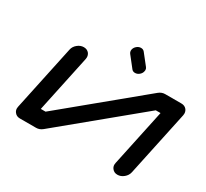

<svg xmlns="http://www.w3.org/2000/svg" viewBox="-177 -1186 1554 1451"><g transform="rotate(30 600.0 -460.0)"><path d="M1198.7 -637.7 1078.1 -70.8Q1071.8 -41.5 1046.6 -20.8Q1021.5 0 992.2 0Q962.9 0 946.8 -21Q934.6 -35.6 934.6 -55.2Q934.6 -62.5 936.5 -70.8L1042 -566.9H1000.5L337.9 -20.5Q313 0 283.2 0H141.6Q112.3 0 96.2 -21Q84 -35.6 84 -55.2Q84 -62.5 85.9 -70.8L206.5 -637.7Q212.4 -667 237.5 -687.7Q262.7 -708.5 292 -708.5Q321.3 -708.5 337.9 -688Q349.6 -672.4 349.6 -652.8Q349.6 -645.5 348.1 -637.7L242.7 -141.6H284.2L946.3 -688Q971.2 -708.5 1001 -708.5H1142.6Q1171.9 -708.5 1188.5 -688Q1200.2 -672.4 1200.2 -652.8Q1200.2 -645.5 1198.7 -637.7ZM619.1 -840.3Q611.3 -850.6 611.3 -863.3Q611.3 -868.2 612.3 -873Q616.7 -892.6 633.1 -906.2Q649.4 -919.9 668.9 -919.9Q688 -919.9 699.2 -906.2L772.9 -813Q780.8 -803.2 780.8 -790.5Q780.8 -785.6 779.3 -779.8Q775.4 -760.3 758.8 -746.6Q742.2 -732.9 722.7 -732.9Q703.6 -732.9 692.9 -746.6Z"/></g></svg>

Font: Robtronika
Style: Italic
Weight: 400
Italic angle: -12°
Designer: GGBot
Version: 1.00